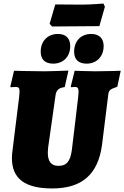

<svg xmlns="http://www.w3.org/2000/svg" viewBox="-20 -1048 699 1080"><path d="M570 -1010 562 -1028C562 -1028 489 -1022 441 -1022C384 -1022 291 -1023 291 -1023L259 -914L273 -899C273 -899 346 -900 403 -900L539 -901ZM279 -690C337 -690 375 -730 375 -789C375 -832 351 -857 306 -857C248 -857 209 -817 209 -757C209 -714 233 -690 279 -690ZM467 -690C524 -690 563 -730 563 -789C563 -832 538 -857 493 -857C435 -857 397 -817 397 -757C397 -714 421 -690 467 -690ZM251 -220 292 -509C296 -541 310 -554 344 -558L365 -651C365 -651 271 -647 233 -647C155 -647 59 -650 59 -650L38 -561L40 -557C40 -557 58 -559 68 -559C84 -559 90 -554 90 -534C90 -526 89 -517 88 -505L50 -199C48 -185 47 -172 47 -159C47 -43 120 12 274 12C442 12 532 -68 554 -234L589 -516C592 -540 598 -546 640 -560L659 -650C659 -650 577 -647 516 -647C481 -647 400 -650 400 -650L378 -561L381 -557C381 -557 393 -559 402 -559C416 -559 422 -552 422 -532C422 -525 421 -516 420 -505C420 -505 392 -265 384 -203C375 -139 354 -115 308 -115C268 -115 248 -141 249 -192C249 -198 250 -211 251 -220Z"/></svg>

Font: Alegreya SC Black
Style: Italic
Weight: 900
Italic angle: -7°
Designer: Juan Pablo del Peral
Foundry: Huerta Tipografica
Version: Version 2.007;PS 002.007;hotconv 1.0.88;makeotf.lib2.5.64775